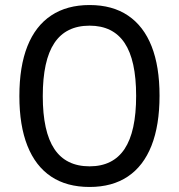

<svg xmlns="http://www.w3.org/2000/svg" viewBox="-20 -734 711 763"><path d="M336 9Q245 9 183 -32.5Q121 -74 89 -154.5Q57 -235 57 -352Q57 -470 89 -550.5Q121 -631 183.5 -672.5Q246 -714 336 -714Q427 -714 489 -672Q551 -630 582.5 -550Q614 -470 614 -354Q614 -236 582 -155Q550 -74 488 -32.5Q426 9 336 9ZM336 -73Q429 -73 475 -142Q521 -211 521 -353Q521 -495 475 -563.5Q429 -632 336 -632Q242 -632 196 -563Q150 -494 150 -352Q150 -211 196 -142Q242 -73 336 -73Z"/></svg>

Font: Nunito Sans 7pt SemiExpanded
Style: Regular
Weight: 400
Width: 6
Designer: Vernon Adams
Foundry: Vernon Adams
Version: Version 3.101;gftools[0.9.27]